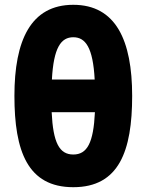

<svg xmlns="http://www.w3.org/2000/svg" viewBox="-20 -766 610 799"><path d="M285 -611C336 -611 367 -568 374 -435H196C203 -568 234 -611 285 -611ZM40 -367C40 -137 95 13 285 13C475 13 530 -137 530 -367C530 -598 462 -746 285 -746C108 -746 40 -598 40 -367ZM195 -299H375C369 -172 343 -123 285 -123C227 -123 201 -172 195 -299Z"/></svg>

Font: Kreadon Extra Bold
Style: Regular
Weight: 800
Designer: kohakuno
Foundry: StudioGnu
Version: Version 1.000;Glyphs 3.1.2 (3151)